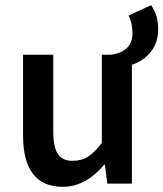

<svg xmlns="http://www.w3.org/2000/svg" viewBox="-20 -700 623 732"><path d="M401.9 -491.2Q484.9 -502 484.9 -574.2Q484.9 -612.3 470.2 -641.1L556.2 -680.2Q583 -642.1 583 -589.4Q583 -536.6 554.4 -501.7Q525.9 -466.8 482.9 -453.1V0H389.2L379.9 -71.8H377Q306.2 12.2 219.2 12.2Q68.4 12.2 67.9 -183.1V-491.2H183.1V-198.2Q183.1 -138.2 201.2 -112.5Q219.2 -86.9 255.1 -86.9Q291 -86.9 315.4 -102.5Q339.8 -118.2 368.2 -154.8V-491.2Z"/></svg>

Font: SourceSansPro-Semibold
Style: Regular
Weight: 600
Designer: Paul D. Hunt
Foundry: Adobe Systems Incorporated
Version: Version 2.020;PS 2.0;hotconv 1.0.86;makeotf.lib2.5.63406